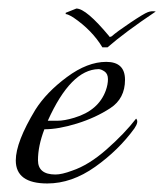

<svg xmlns="http://www.w3.org/2000/svg" viewBox="-20 -422 385 450"><path d="M84 -119Q69 -80 69 -46.5Q69 -13 110 -13Q125 -13 149 -22Q188 -35 230 -72Q272 -109 299 -144Q306 -137 295 -121Q258 -70 203 -31Q148 8 91 8Q17 8 17 -46Q17 -89 63 -165Q89 -206 137 -241.5Q185 -277 229 -277Q273 -277 273 -235Q273 -191 238.5 -168.5Q204 -146 160.5 -132.5Q117 -119 84 -119ZM92 -139Q98 -139 114.5 -139Q131 -139 154 -146Q211 -163 228 -210Q233 -224 233 -236.5Q233 -249 225 -254.5Q217 -260 211 -260Q146 -259 92 -139ZM159 -402Q182 -402 236 -337Q236 -334 242 -337Q253 -347 285 -368.5Q317 -390 326.5 -393.5Q336 -397 345 -395Q272 -346 232 -311H220Q196 -351 152 -381Q139 -389 134 -389V-392Z"/></svg>

Font: Italianno
Style: Regular
Weight: 400
Designer: Robert E. Leuschke
Foundry: Robert E. Leuschke
Version: Version 1.003